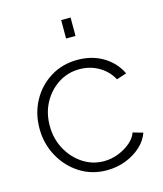

<svg xmlns="http://www.w3.org/2000/svg" viewBox="-111 -812 767 905"><g transform="rotate(-15 272.5 -360.0)"><path d="M299 10Q226 10 168 -27Q110 -64 76 -126Q42 -188 42 -262Q42 -336 75 -396.5Q108 -457 166 -493Q224 -529 298 -529Q369 -529 423 -496.5Q477 -464 504 -408L455 -392Q432 -435 389.5 -459.5Q347 -484 296 -484Q239 -484 193 -454.5Q147 -425 119.5 -375Q92 -325 92 -262Q92 -199 120 -147.5Q148 -96 194.5 -65.5Q241 -35 297 -35Q333 -35 367.5 -48.5Q402 -62 427.5 -84Q453 -106 461 -131L510 -117Q497 -80 465.5 -51.5Q434 -23 391 -6.5Q348 10 299 10ZM273 -640V-730H319V-640Z"/></g></svg>

Font: Raleway Light
Style: Regular
Weight: 300
Designer: Matt McInerney, Pablo Impallari, Rodrigo Fuenzalida
Foundry: Matt McInerney, Pablo Impallari, Rodrigo Fuenzalida
Version: Version 4.026